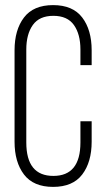

<svg xmlns="http://www.w3.org/2000/svg" viewBox="-20 -726 414 752"><path d="M339 -529V-471H295V-532Q295 -592 269.5 -628Q244 -664 189 -664Q134 -664 108.5 -628Q83 -592 83 -532V-168Q83 -37 189 -37Q295 -37 295 -168V-251H339V-171Q339 -91 302 -42.5Q265 6 188 6Q111 6 74 -42.5Q37 -91 37 -171V-529Q37 -609 74 -657.5Q111 -706 188 -706Q265 -706 302 -657.5Q339 -609 339 -529Z"/></svg>

Font: Bebas Neue Book
Style: Regular
Weight: 300
Designer: Ryoichi Tsunekawa
Foundry: Ryoichi Tsunekawa
Version: Version 1.003;PS 001.003;hotconv 1.0.88;makeotf.lib2.5.64775